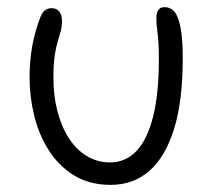

<svg xmlns="http://www.w3.org/2000/svg" viewBox="-20 -509 599 539"><path d="M291 10Q231 10 188 -16.5Q145 -43 117 -87Q89 -131 76 -184.5Q63 -238 63 -291Q63 -338 70.5 -379.5Q78 -421 93 -460Q98 -473 105.5 -479.5Q113 -486 125 -486Q139 -486 146.5 -476.5Q154 -467 154 -451Q154 -435 150.5 -421.5Q147 -408 142 -392Q137 -376 133.5 -352.5Q130 -329 130 -291Q130 -239 141.5 -195.5Q153 -152 174 -120Q195 -88 224.5 -70.5Q254 -53 289 -53Q332 -53 362.5 -84.5Q393 -116 409.5 -180.5Q426 -245 426 -344Q426 -374 424.5 -393.5Q423 -413 421 -427.5Q419 -442 419 -458Q419 -473 424.5 -481Q430 -489 442 -489Q458 -489 469 -477Q480 -465 486.5 -433.5Q493 -402 493 -345Q493 -225 468.5 -146.5Q444 -68 399 -29Q354 10 291 10Z"/></svg>

Font: Shantell Sans Light Light
Style: Regular
Weight: 300
Version: Version 1.008;[ac192a2d6]